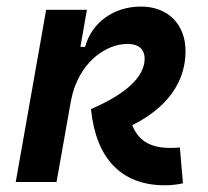

<svg xmlns="http://www.w3.org/2000/svg" viewBox="-20 -547 626 577"><path d="M475.1 9.8C497.6 9.8 513.2 7.3 529.8 3.9L520.5 -104C511.7 -103 505.9 -102.5 492.7 -102.5C434.1 -102.5 397 -121.6 377.4 -170.9C479 -221.2 537.6 -297.9 537.6 -393.1C537.6 -474.1 484.4 -527.3 403.8 -527.3C321.3 -527.3 255.4 -479 235.8 -406.2H221.7L241.2 -517.6H118.7L27.3 0H149.9L193.4 -245.1C215.3 -358.4 297.4 -415 362.8 -415C396.5 -415 414.6 -399.4 414.6 -370.6C414.6 -325.7 376 -272 253.4 -219.2C268.1 -71.3 344.2 9.8 475.1 9.8Z"/></svg>

Font: Cascadia Mono SemiBold
Style: Italic
Weight: 600
Italic angle: -10°
Monospace: yes
Designer: Aaron Bell
Foundry: Saja Typeworks
Version: Version 2404.023